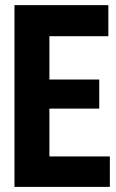

<svg xmlns="http://www.w3.org/2000/svg" viewBox="-20 -731 452 751"><path d="M36.6 0H409.7V-119.1H173.3V-306.2H368.2V-419.9H173.3V-589.4H403.8V-710.9H36.6Z"/></svg>

Font: Roboto Flex Super Cond Bold
Style: Regular
Weight: 700
Width: 3
Designer: Berlow after Robertson
Foundry: Google
Version: Version 3.000